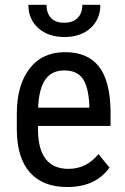

<svg xmlns="http://www.w3.org/2000/svg" viewBox="-20 -750 508 780"><path d="M164.1 -426.8Q138.2 -389.6 134.8 -312.5H342.8V-324.2Q338.9 -399.4 315.4 -431.6Q292 -463.9 241.2 -463.9Q190.4 -463.9 164.1 -426.8ZM258.3 -64Q331.1 -64 379.9 -124L424.8 -69.3Q368.7 9.8 253.4 9.8Q154.8 9.8 102.1 -48.8Q49.3 -107.4 48.3 -221.7V-285.6Q47.9 -403.3 99.6 -470.7Q151.4 -538.1 244.1 -538.1Q336.9 -538.1 382.3 -479Q428.2 -419.9 429.2 -294.9V-238.3H134.3V-226.1Q134.3 -64 258.3 -64ZM387.7 -730.5Q387.7 -671.9 347.7 -635.7Q307.6 -599.6 241.7 -599.6Q176.3 -599.6 135.7 -635.7Q95.2 -671.9 95.2 -730.5H168.9Q168.9 -696.3 187.5 -676.8Q206.1 -657.2 241.2 -657.7Q276.4 -657.7 294.9 -676.8Q314.5 -695.8 314.5 -730.5Z"/></svg>

Font: RobotoCondensed-Regular
Style: Regular
Weight: 400
Designer: Google
Version: Version 2.001201; 2014